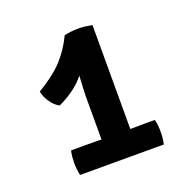

<svg xmlns="http://www.w3.org/2000/svg" viewBox="-87 -833 589 598"><g transform="rotate(-20 208.0 -534.0)"><path d="M277 -361.5H181.5V-540.5Q181.5 -551.5 182.5 -569.8Q183.5 -588 184.5 -608Q185.5 -628 185.5 -644.5L185 -744Q196.5 -746.5 208.8 -747.8Q221 -749 231.5 -749Q243 -749 253 -747.8Q263 -746.5 277 -744ZM132.5 -400Q142 -400 157.5 -399.8Q173 -399.5 181.5 -399.5H277Q285.5 -399.5 302.5 -399.8Q319.5 -400 328.5 -400H358.5Q361 -390.5 362 -380Q363 -369.5 363 -359.5Q363 -350 362 -339.5Q361 -329 358.5 -318.5H81Q76.5 -340 76.5 -359.5Q76.5 -368.5 77.5 -379.5Q78.5 -390.5 81 -400ZM52 -605.5Q105 -637 134.8 -669Q164.5 -701 185 -744L218.5 -679.5Q204.5 -629.5 174.2 -597.8Q144 -566 95.5 -543.5Q79 -552 67 -570Q55 -588 52 -605.5Z"/></g></svg>

Font: Signika Medium
Style: Regular
Weight: 500
Designer: Anna Giedry
Foundry: Anna Giedry
Version: Version 2.000